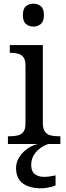

<svg xmlns="http://www.w3.org/2000/svg" viewBox="-20 -780 360 1040"><path d="M23 0V-42H36Q58 -42 76.5 -46.5Q95 -51 106.5 -65.5Q118 -80 118 -109V-426Q118 -456 106.5 -470.5Q95 -485 76.5 -489.5Q58 -494 36 -494H33V-536H212V-114Q212 -83 223 -67.5Q234 -52 253 -47Q272 -42 294 -42H307V0ZM161 -636Q137 -636 120.5 -650Q104 -664 104 -698Q104 -733 120.5 -746.5Q137 -760 161 -760Q184 -760 201 -746.5Q218 -733 218 -698Q218 -664 201 -650Q184 -636 161 -636ZM204 240Q140 240 103.5 213.5Q67 187 67 130Q67 99 84 72Q101 45 127.5 26Q154 7 185 0H242Q221 6 199.5 21.5Q178 37 163.5 60Q149 83 149 115Q149 148 168.5 163Q188 178 218 178Q232 178 247.5 176Q263 174 281 170V224Q271 229 257 232.5Q243 236 229 238Q215 240 204 240Z"/></svg>

Font: Noto Serif Thai
Style: Regular
Weight: 400
Designer: Monotype Design Team
Foundry: Monotype Imaging Inc.
Version: Version 2.001